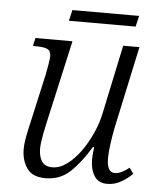

<svg xmlns="http://www.w3.org/2000/svg" viewBox="-50 -701 618 754"><g transform="rotate(5 259.0 -324.0)"><path d="M400 10Q365 10 349 -16Q333 -42 333 -80Q333 -99 337 -129H332Q294 -66 254 -28.5Q214 9 157 9Q105 9 83.5 -22.5Q62 -54 62 -97Q62 -121 68.5 -153.5Q75 -186 82 -215L123 -398Q127 -419 130.5 -439.5Q134 -460 134 -469Q134 -491 120 -497.5Q106 -504 76 -504H63L70 -536H216L147 -228Q140 -198 133 -162Q126 -126 126 -104Q126 -74 138.5 -55Q151 -36 180 -36Q209 -36 237.5 -57Q266 -78 290.5 -112Q315 -146 333 -186.5Q351 -227 359 -267L416 -536H480L410 -210Q404 -179 399.5 -146.5Q395 -114 395 -91Q395 -35 426 -35Q440 -35 454 -42Q468 -49 483 -61L499 -38Q481 -20 455.5 -5Q430 10 400 10ZM195 -615 205 -658H468L458 -615Z"/></g></svg>

Font: Noto Serif SemiCondensed Light
Style: Italic
Weight: 300
Width: 4
Italic angle: -12°
Designer: Monotype Design Team
Foundry: Monotype Imaging Inc.
Version: Version 2.013; ttfautohint (v1.8.4.7-5d5b)